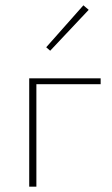

<svg xmlns="http://www.w3.org/2000/svg" viewBox="-20 -703 423 723"><path d="M169 -512 154 -525 294 -683 314 -666ZM359 -386H117V0H90V-408H359Z"/></svg>

Font: Ysabeau Infant Extralight
Style: Regular
Weight: 200
Designer: Christian Thalmann (Catharsis Fonts)
Version: Version 0.003